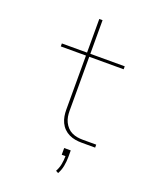

<svg xmlns="http://www.w3.org/2000/svg" viewBox="-171 -834 942 1154"><g transform="rotate(20 300.0 -257.5)"><path d="M415 0Q394 0 373.5 -3.5Q353 -7 334 -16Q315 -25 300 -40Q285 -55 276 -74Q267 -93 263.5 -113.5Q260 -134 260 -155V-501H99V-520H260V-735H281V-520H501V-501H281V-155Q281 -137 284 -119Q287 -101 295 -84.5Q303 -68 315.5 -54.5Q328 -41 344.5 -33Q361 -25 379 -22Q397 -19 415 -19H501V0ZM344 220 328 211Q341 188 346 161.5Q351 135 351 109H327V66H369V109Q369 137 363.5 166Q358 195 344 220Z"/></g></svg>

Font: Iosevka SS04 Thin Extended
Style: Regular
Weight: 100
Width: 7
Monospace: yes
Designer: Belleve Invis
Foundry: Belleve Invis
Version: Version 19.0.0; ttfautohint (v1.8.4)